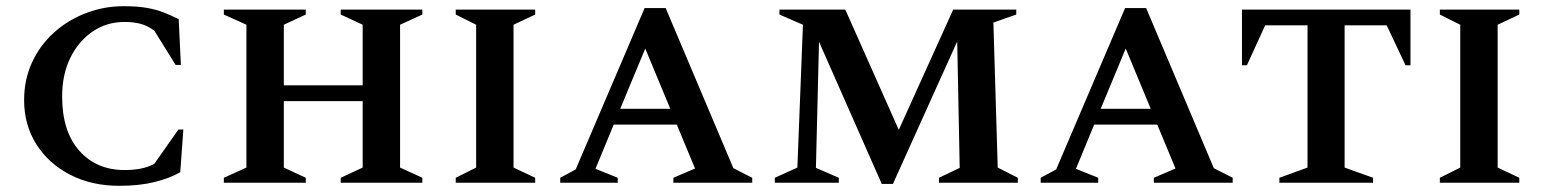

<svg xmlns="http://www.w3.org/2000/svg" viewBox="-20 -591 4990 621"><path d="M366 10Q276 10 206.5 -26Q137 -62 97.5 -124.5Q58 -187 58 -267Q58 -334 84 -390Q110 -446 155.5 -486.5Q201 -527 259 -549Q317 -571 380 -571Q424 -571 455 -565.5Q486 -560 510 -550.5Q534 -541 558 -529L565 -381H548L479 -492Q457 -508 434.5 -514Q412 -520 383 -520Q325 -520 279.5 -489Q234 -458 207.5 -404Q181 -350 181 -279Q181 -166 236.5 -103.5Q292 -41 383 -41Q411 -41 434.5 -45.5Q458 -50 479 -61L557 -172H573L563 -34Q528 -14 479 -2Q430 10 366 10Z M704 0V-16L777 -49V-511L704 -544V-560H969V-544L898 -511V-315H1153V-511L1082 -544V-560H1346V-544L1274 -511V-49L1346 -16V0H1082V-16L1153 -49V-264H898V-49L969 -16V0Z M1454 0V-16L1520 -49V-511L1454 -544V-560H1711V-544L1641 -511V-49L1711 -16V0Z M1792 0V-16L1842 -43L2065 -565H2133L2352 -47L2413 -16V0H2158V-16L2228 -46L2169 -188H1965L1906 -45L1978 -16V0ZM1986 -239H2148L2067 -434Z M2486 0V-16L2559 -49L2577 -511L2501 -544V-560H2714L2887 -171L3063 -560H3267V-544L3193 -518L3207 -49L3272 -16V0H3017V-16L3084 -48L3076 -457L2868 4H2832L2629 -456L2619 -48L2693 -16V0Z M3346 0V-16L3396 -43L3619 -565H3687L3906 -47L3967 -16V0H3712V-16L3782 -46L3723 -188H3519L3460 -45L3532 -16V0ZM3540 -239H3702L3621 -434Z M4118 0V-16L4209 -49V-509H4072L4013 -380H3997V-560H4542V-380H4526L4465 -509H4329V-49L4421 -16V0Z M4637 0V-16L4703 -49V-511L4637 -544V-560H4894V-544L4824 -511V-49L4894 -16V0Z"/></svg>

Font: Spectral SC SemiBold
Style: Regular
Weight: 600
Designer: Jean-Baptiste Levee
Foundry: Production Type
Version: Version 2.001